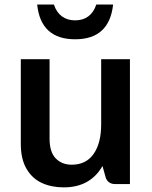

<svg xmlns="http://www.w3.org/2000/svg" viewBox="-20 -812 669 847"><path d="M553.2 -550.8V0H488.3Q473.6 0 463.6 -6.1Q453.6 -12.2 447.3 -25.4L432.1 -79.6Q377.9 14.6 261.2 14.6Q207 14.6 164.6 -4.9Q122.1 -24.4 96.9 -67.4Q71.8 -110.4 71.8 -176.8V-550.8H198.7V-200.2Q198.7 -141.1 225.8 -113.3Q252.9 -85.4 296.4 -85.4Q359.9 -85.4 393.1 -133.1Q426.3 -180.7 426.3 -263.2V-550.8ZM144 -792H217.8Q229 -757.8 252.9 -740Q276.9 -722.2 311.5 -722.2Q346.2 -722.2 369.9 -740Q393.6 -757.8 404.8 -792H479Q462.4 -638.7 311.5 -638.7Q159.7 -638.7 144 -792Z"/></svg>

Font: Lycee Sans SemiBold
Style: Regular
Weight: 600
Designer: Justin Alvin
Foundry: Alkove Design
Version: Version 1.030